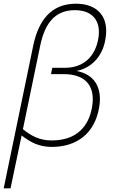

<svg xmlns="http://www.w3.org/2000/svg" viewBox="-34 -785 619 1039"><path d="M-14 234H23L83 -52C131 -15 177 10 246 10C380 10 479 -61 503 -206C521 -317 472 -384 380 -401C470 -419 525 -491 537 -577C558 -699 488 -765 377 -765C241 -765 174 -672 146 -539ZM246 -25C181 -25 135 -49 90 -86L183 -535C207 -654 260 -730 371 -730C465 -730 515 -674 498 -576C482 -483 422 -418 316 -418H249L242 -384H309C443 -384 482 -305 464 -205C446 -101 381 -25 246 -25Z"/></svg>

Font: Noto Sans ExtraLight
Style: Italic
Weight: 200
Italic angle: -12°
Designer: Monotype Design Team
Foundry: Monotype Imaging Inc.
Version: Version 2.013